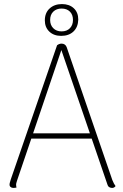

<svg xmlns="http://www.w3.org/2000/svg" viewBox="-20 -914 602 942"><path d="M282 -700Q291 -700 297.5 -695.5Q304 -691 307 -683L531 -31Q535 -21 539 -13.5Q543 -6 547 -1Q543 4 539 6Q535 8 530 8Q523 8 516.5 4.5Q510 1 508 -6L275 -686H287L64 -29Q63 -25 61 -19Q59 -13 59 -8Q59 -5 59.5 -1Q60 3 61 6Q57 7 53.5 7.5Q50 8 45 8Q37 8 31.5 3Q26 -2 27 -10Q27 -15 29.5 -22Q32 -29 33 -34L260 -692Q271 -700 282 -700ZM130 -260H435V-234H130ZM284 -894Q320 -894 342 -873.5Q364 -853 364 -818Q363 -781 340.5 -759.5Q318 -738 280 -738Q244 -738 222 -759Q200 -780 200 -814Q200 -851 223.5 -872.5Q247 -894 284 -894ZM282 -872Q257 -872 241.5 -857Q226 -842 226 -816Q226 -791 241.5 -775.5Q257 -760 282 -760Q308 -760 323 -775.5Q338 -791 338 -816Q338 -842 323 -857Q308 -872 282 -872Z"/></svg>

Font: Arima Thin
Style: Regular
Weight: 100
Designer: Joana Correia and Natanael Gama
Foundry: NDISCOVER
Version: Version 1.101;gftools[0.9.23]